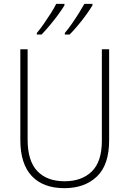

<svg xmlns="http://www.w3.org/2000/svg" viewBox="-20 -971 674 1001"><path d="M549 -240Q549 -111 485 -50.5Q421 10 316 10Q205 10 145.5 -53.5Q86 -117 86 -241V-714H124V-243Q124 -132 174.5 -79Q225 -26 317 -26Q406 -26 458.5 -77Q511 -128 511 -237V-714H549ZM462 -943Q450 -923 430 -895Q410 -867 386.5 -839Q363 -811 343 -791H318V-799Q335 -819 354.5 -847Q374 -875 391.5 -903Q409 -931 420 -951H462ZM316 -943Q304 -923 284 -895.5Q264 -868 240.5 -840Q217 -812 197 -791H172V-799Q189 -819 208.5 -847Q228 -875 245.5 -902.5Q263 -930 273 -951H316Z"/></svg>

Font: Noto Sans Gurmukhi SemiCondensed ExtraLight
Style: Regular
Weight: 200
Width: 4
Designer: Jelle Bosma - Monotype Design Team
Foundry: Monotype Imaging Inc.
Version: Version 2.004; ttfautohint (v1.8.4.7-5d5b)